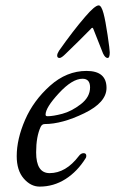

<svg xmlns="http://www.w3.org/2000/svg" viewBox="-20 -677 427 712"><path d="M317 -570Q277 -529 224 -478Q208 -462 201 -462Q192 -462 192 -471Q192 -478 199 -489Q251 -563 296 -615Q332 -657 346 -657Q356 -657 364 -627Q371 -601 379 -547Q387 -493 387 -483Q387 -462 379 -462Q370 -462 362 -479Q338 -539 326 -570Q323 -578 317 -570ZM127 15Q94 15 68 -15Q42 -45 42 -98Q42 -161 73 -232.5Q104 -304 165.5 -359Q227 -414 301 -414Q375 -414 375 -351Q375 -297 292.5 -257Q210 -217 146 -217Q136 -217 131 -207Q114 -171 114 -112Q114 -35 164 -35Q224 -35 272 -98Q280 -109 290 -109Q300 -109 300 -99Q300 -94 298 -91Q267 -41 223 -13Q179 15 127 15ZM286 -385Q248 -385 198.5 -331.5Q149 -278 149 -252Q149 -246 156 -246Q177 -246 211 -255Q245 -264 279.5 -290.5Q314 -317 314 -353Q314 -385 286 -385Z"/></svg>

Font: EB Garamond 12
Style: Italic
Weight: 400
Italic angle: -17°
Version: Version 0.016; ttfautohint (v1.8.4)